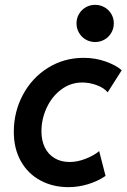

<svg xmlns="http://www.w3.org/2000/svg" viewBox="-20 -768 524 794"><path d="M37.1 -222.7Q37.1 -305.2 74.5 -375.5Q111.8 -445.8 178 -487.3Q244.1 -528.8 326.2 -528.8Q374 -528.8 416.7 -513.7Q459.5 -498.5 483.4 -477.5L425.3 -386.2Q410.6 -404.3 380.9 -415.5Q351.1 -426.8 319.8 -426.8Q272 -426.8 233.4 -397.9Q194.8 -369.1 173.1 -322.5Q151.4 -275.9 151.4 -225.1Q151.4 -187 165.3 -158.4Q179.2 -129.9 205.6 -114Q231.9 -98.1 268.1 -98.1Q299.8 -98.1 333.7 -111.3Q367.7 -124.5 390.1 -143.1L416.5 -40.5Q384.3 -18.6 344.2 -6.3Q304.2 5.9 263.2 5.9Q198.2 5.9 146.7 -22Q95.2 -49.8 66.2 -101.6Q37.1 -153.3 37.1 -222.7ZM296.4 -671.4Q296.4 -692.4 306.6 -710Q316.9 -727.5 334.5 -737.8Q352.1 -748 373.5 -748Q394.5 -748 412.4 -737.8Q430.2 -727.5 440.4 -710Q450.7 -692.4 450.7 -671.4Q450.7 -650.4 440.4 -632.6Q430.2 -614.7 412.4 -604.5Q394.5 -594.2 373.5 -594.2Q352.1 -594.2 334.5 -604.5Q316.9 -614.7 306.6 -632.6Q296.4 -650.4 296.4 -671.4Z"/></svg>

Font: Reddit Sans Chocolate SemiBold
Style: Italic
Weight: 600
Italic angle: -11.25°
Designer: Stephen Hutchings
Version: Version 1.013